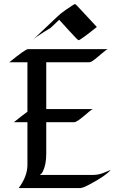

<svg xmlns="http://www.w3.org/2000/svg" viewBox="-20 -951 593 971"><path d="M27.3 -636.2Q108.4 -702.6 122.1 -702.6H525.4Q520 -702.1 493.7 -679.4Q467.3 -656.7 453.4 -646.5Q439.5 -636.2 430.7 -636.2H213.9V-399.4H450.7Q445.3 -398.9 433.1 -388.4Q420.9 -377.9 406.2 -365.7Q367.7 -333 355.5 -333H213.9V-173.8Q213.9 -119.6 197.3 -85Q190.9 -71.3 180.7 -66.4H452.1Q480 -66.4 509.8 -79.1L540 -91.8Q515.1 -62 433.6 -18.6Q398.4 0 386.2 0H74.7Q118.7 -59.6 118.7 -116.7V-333H50.3Q92.8 -367.2 118.7 -386.2V-636.2ZM469.7 -814.5Q386.2 -747.6 377 -747.6Q373.5 -747.6 327.4 -798.1Q281.2 -848.6 279.3 -851.1L238.8 -812.5Q233.4 -807.6 225.6 -803.5Q217.8 -799.3 206.5 -792Q161.1 -763.7 146.5 -750L268.6 -865.7Q285.2 -882.3 314.5 -902.3Q356 -930.7 358.4 -930.7Q360.8 -930.7 368.7 -922.9Q376.5 -915 387.7 -902.8Q398.9 -890.6 412.4 -876.2Q425.8 -861.8 437.7 -849.1Q449.7 -836.4 458.5 -826.7Q467.3 -816.9 469.7 -814.5Z"/></svg>

Font: Fondamento
Style: Regular
Weight: 400
Version: Version 1.000